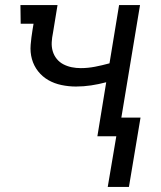

<svg xmlns="http://www.w3.org/2000/svg" viewBox="-20 -540 640 761"><path d="M407 201 441 0H366L401 -214Q371 -206 341 -201.5Q311 -197 281 -197Q252 -197 223.5 -203Q195 -209 171.5 -222.5Q148 -236 131 -257.5Q114 -279 106.5 -306Q99 -333 101.5 -362.5Q104 -392 109 -422L113 -446H62L61 -520H208L190 -410Q186 -391 185 -372.5Q184 -354 189 -337Q194 -320 205 -306.5Q216 -293 231.5 -285Q247 -277 264.5 -273.5Q282 -270 300 -270Q328 -270 356.5 -275.5Q385 -281 414 -289L452 -520H535L461 -74H537L491 201Z"/></svg>

Font: Iosevka Etoile
Style: Italic
Weight: 400
Italic angle: -9°
Designer: Belleve Invis
Foundry: Belleve Invis
Version: Version 22.1.2; ttfautohint (v1.8.4)